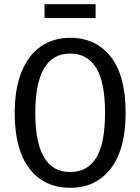

<svg xmlns="http://www.w3.org/2000/svg" viewBox="-20 -881 668 914"><path d="M578 -344Q578 -171 507.5 -79Q437 13 314 13Q191 13 120.5 -78Q50 -169 50 -343Q50 -458 82.5 -538.5Q115 -619 174.5 -660Q234 -701 314 -701Q437 -701 507.5 -610.5Q578 -520 578 -344ZM148 -343Q148 -62 314 -62Q395 -62 437.5 -129Q480 -196 480 -344Q480 -491 437.5 -558.5Q395 -626 314 -626Q148 -626 148 -343ZM192 -795V-861H435V-795Z"/></svg>

Font: Fira Sans Condensed
Style: Regular
Weight: 400
Width: 3
Designer: bBox Type GmbH & Carrois Corporate GbR & Edenspiekermann AG
Foundry: bBox Type GmbH & Carrois Corporate GbR & Edenspiekermann AG
Version: Version 4.301